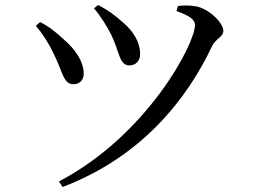

<svg xmlns="http://www.w3.org/2000/svg" viewBox="-20 -713 1040 766"><path d="M425 -572C457 -505 456 -452 496 -452C520 -452 539 -468 539 -498C539 -544 512 -589 470 -624C440 -651 410 -673 372 -693L355 -680C382 -648 407 -608 425 -572ZM826 -529C841 -560 871 -565 871 -590C871 -624 809 -681 760 -688C736 -692 709 -692 690 -689L684 -669C737 -650 758 -634 758 -614C758 -536 565 -172 215 11L230 33C547 -88 727 -319 826 -529ZM194 -499C230 -428 232 -377 273 -377C301 -377 315 -397 314 -422C313 -464 285 -513 233 -557C210 -579 175 -608 140 -625L123 -610C149 -580 173 -543 194 -499Z"/></svg>

Font: Noto Serif SC Medium
Style: Regular
Weight: 500
Designer: Ryoko NISHIZUKA 西塚涼子 (kana & ideographs); Frank Grießhammer (Latin, Greek & Cyrillic); Wenlong ZHANG 张文龙 (bopomofo); San
Foundry: Adobe Systems Incorporated
Version: Version 1.001;PS 1.001;hotconv 16.6.54;makeotf.lib2.5.65590